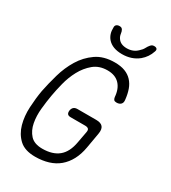

<svg xmlns="http://www.w3.org/2000/svg" viewBox="-227 -1063 1054 1186"><g transform="rotate(30 300.0 -470.0)"><path d="M418 -281Q421 -298 413.5 -304.5Q406 -311 390 -311H287Q271 -311 264.5 -319Q258 -327 260 -344Q263 -360 272.5 -368Q282 -376 299 -376H432Q466 -376 479.5 -359.5Q493 -343 487 -309L468 -200Q459 -148 438 -108.5Q417 -69 385.5 -42.5Q354 -16 311.5 -3Q269 10 218 10Q144 10 105 -26.5Q66 -63 50.5 -118.5Q35 -174 38.5 -239.5Q42 -305 52 -362Q64 -422 83 -488.5Q102 -555 136 -611Q170 -667 223 -704Q276 -741 355 -741Q398 -741 428 -729.5Q458 -718 478.5 -696Q499 -674 510 -643Q521 -612 525 -573Q528 -553 517.5 -542Q507 -531 487 -531Q474 -531 468.5 -536.5Q463 -542 461 -555Q457 -612 426.5 -644Q396 -676 341 -676Q282 -676 242.5 -643Q203 -610 177.5 -562.5Q152 -515 138.5 -461.5Q125 -408 118 -367Q110 -322 104.5 -267.5Q99 -213 108 -165.5Q117 -118 145.5 -86.5Q174 -55 232 -55Q305 -55 347.5 -90Q390 -125 403 -200ZM239 -923Q238 -936 246 -943Q254 -950 268 -950Q277 -950 282 -947Q287 -944 290 -939Q296 -929 298 -912.5Q300 -896 309 -883Q328 -853 374 -853Q419 -853 449 -883Q465 -897 473 -912.5Q481 -928 490 -938Q495 -944 500.5 -947Q506 -950 515 -950Q529 -950 534.5 -943Q540 -936 535 -923Q520 -877 483 -846Q435 -807 366 -807Q297 -807 263 -846Q237 -877 239 -923Z"/></g></svg>

Font: Maple Mono ExtraLight
Style: Italic
Weight: 275
Italic angle: -10°
Monospace: yes
Designer: subframe7536
Version: Version 7.000